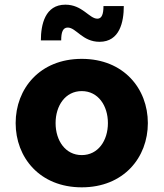

<svg xmlns="http://www.w3.org/2000/svg" viewBox="-20 -792 700 822"><path d="M406 -613C493 -613 510 -699 510 -766H423C423 -732 416 -712 397 -712C362 -712 333 -772 260 -772C173 -772 155 -687 155 -619H242C242 -654 249 -674 270 -674C306 -674 333 -613 406 -613ZM330 10C510 10 613 -118 613 -265C613 -412 510 -540 330 -540C150 -540 47 -412 47 -265C47 -118 150 10 330 10ZM330 -128C260 -128 218 -190 218 -265C218 -340 260 -402 330 -402C400 -402 442 -340 442 -265C442 -190 400 -128 330 -128Z"/></svg>

Font: Be Vietnam Pro ExtraBold
Style: Regular
Weight: 800
Designer: Lam Bao, Tony Le, Vietanh Nguyen
Foundry: Yellow Type Foundry
Version: Version 1.002